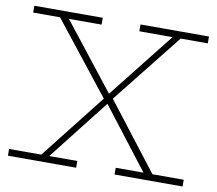

<svg xmlns="http://www.w3.org/2000/svg" viewBox="-76 -776 978 865"><g transform="rotate(10 412.5 -343.0)"><path d="M688 -654.8 434.1 -335 668.9 -30.8H812V0H501V-30.8H627.9L414.1 -308.1L196.8 -30.8H325.2V0H13.2V-30.8H160.2L394 -328.1L136.2 -654.8H13.2V-686H326.2V-654.8H176.8L413.1 -354L650.9 -654.8H499V-686H812V-654.8Z"/></g></svg>

Font: BioRhyme ExtraLight
Style: Regular
Weight: 275
Designer: Aoife Mooney
Foundry: Aoife Mooney Type
Version: Version 1.500;PS 001.500;hotconv 1.0.88;makeotf.lib2.5.64775